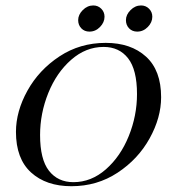

<svg xmlns="http://www.w3.org/2000/svg" viewBox="-20 -655 630 687"><path d="M37.1 -183.1Q37.1 -256.5 78.2 -330.6Q119.4 -404.8 192.7 -453.2Q266.1 -501.6 358.1 -501.6Q448.4 -501.6 502.4 -452.4Q556.5 -403.2 556.5 -307.3Q556.5 -233.9 515.3 -159.7Q474.2 -85.5 400.8 -37.1Q327.4 11.3 235.5 11.3Q145.2 11.3 91.1 -37.9Q37.1 -87.1 37.1 -183.1ZM123.4 -171.8Q123.4 -84.7 155.2 -44Q187.1 -3.2 242.7 -3.2Q306.5 -3.2 358.9 -49.2Q411.3 -95.2 440.7 -168.1Q470.2 -241.1 470.2 -318.5Q470.2 -405.6 438.3 -446.4Q406.5 -487.1 350.8 -487.1Q287.1 -487.1 234.7 -441.1Q182.3 -395.2 152.8 -322.2Q123.4 -249.2 123.4 -171.8ZM313.7 -635.5Q330.6 -635.5 342.3 -623.8Q354 -612.1 354 -595.2Q354 -575 337.9 -558.5Q321.8 -541.9 300 -541.9Q282.3 -541.9 271 -553.6Q259.7 -565.3 259.7 -583.1Q259.7 -602.4 276.2 -619Q292.7 -635.5 313.7 -635.5ZM484.7 -635.5Q501.6 -635.5 513.3 -623.8Q525 -612.1 525 -595.2Q525 -575 508.9 -558.5Q492.7 -541.9 471 -541.9Q453.2 -541.9 441.9 -553.6Q430.6 -565.3 430.6 -583.1Q430.6 -602.4 447.2 -619Q463.7 -635.5 484.7 -635.5Z"/></svg>

Font: Playfair Display SC
Style: Italic
Weight: 400
Italic angle: -14°
Designer: Claus Eggers Sørensen
Foundry: Claus Eggers Sørensen
Version: Version 1.202; ttfautohint (v1.6)